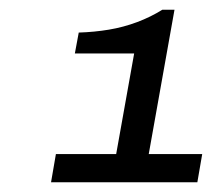

<svg xmlns="http://www.w3.org/2000/svg" viewBox="-20 -815 450 395"><path d="M85 -440 95 -498H219L256 -705H134L142 -748Q174 -749 204 -754Q234 -759 262 -769.5Q290 -780 314 -795H339L286 -498H396L386 -440Z"/></svg>

Font: Archivo Expanded
Style: Italic
Weight: 400
Width: 7
Italic angle: -10°
Designer: Hector Gatti
Foundry: Omnibus-Type
Version: Version 2.001